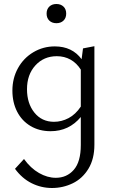

<svg xmlns="http://www.w3.org/2000/svg" viewBox="-20 -651 569 960"><path d="M213 -583Q213 -605 226.5 -618Q240 -631 262 -631Q284 -631 297.5 -618Q311 -605 311 -583Q311 -561 297.5 -548Q284 -535 262 -535Q240 -535 226.5 -548Q213 -561 213 -583ZM452 -420V72Q452 144 422 193Q392 242 343.5 265.5Q295 289 240 289Q186 289 138 265Q90 241 55 193L100 144Q133 190 175 214Q217 238 259 238Q314 238 349 198Q384 158 384 74V-66Q325 5 233 5Q176 5 132.5 -21Q89 -47 65.5 -93Q42 -139 42 -198Q42 -260 70 -310.5Q98 -361 147 -390Q196 -419 254 -419Q341 -419 388 -355L395 -409ZM384 -118V-303Q363 -336 332.5 -353Q302 -370 264 -370Q199 -370 157 -324Q115 -278 115 -205Q115 -134 152 -88Q189 -42 250 -42Q288 -42 323 -60.5Q358 -79 384 -118Z"/></svg>

Font: Ysabeau Infant
Style: Regular
Weight: 400
Designer: Christian Thalmann (Catharsis Fonts)
Version: Version 0.003